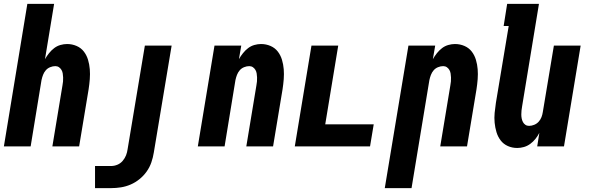

<svg xmlns="http://www.w3.org/2000/svg" viewBox="-20 -755 3040 990"><path d="M0 0 121 -735H259L212 -450Q221 -466 233 -481Q245 -496 259.5 -507Q274 -518 291.5 -523Q309 -528 326 -528Q352 -528 375 -518Q398 -508 412.5 -489Q427 -470 434 -446.5Q441 -423 443 -398Q445 -373 443 -347Q441 -321 437 -295L388 0H250L302 -314Q304 -325 305 -335Q306 -345 305.5 -355.5Q305 -366 303.5 -376Q302 -386 297 -394.5Q292 -403 284 -408.5Q276 -414 265 -414Q252 -414 238.5 -408.5Q225 -403 216 -392.5Q207 -382 202 -369Q197 -356 194 -342L138 0Z M470 215V101H553Q569 101 585 94.5Q601 88 612.5 74.5Q624 61 630 45.5Q636 30 638 14L727 -520H865L773 32Q769 57 760.5 82Q752 107 736.5 129Q721 151 699.5 168.5Q678 186 653.5 196.5Q629 207 603.5 211Q578 215 553 215Z M1000 0 1086 -520H1224L1212 -450Q1221 -466 1233 -481Q1245 -496 1259.5 -507Q1274 -518 1291.5 -523Q1309 -528 1326 -528Q1352 -528 1375 -518Q1398 -508 1412.5 -489Q1427 -470 1434 -446.5Q1441 -423 1443 -398Q1445 -373 1443 -347Q1441 -321 1437 -295L1388 0H1250L1302 -314Q1304 -325 1305 -335Q1306 -345 1305.5 -355.5Q1305 -366 1303.5 -376Q1302 -386 1297 -394.5Q1292 -403 1284 -408.5Q1276 -414 1265 -414Q1252 -414 1238.5 -408.5Q1225 -403 1216 -392.5Q1207 -382 1202 -369Q1197 -356 1194 -342L1138 0Z M1500 0 1586 -520H1724L1657 -114H1907L1888 0Z M1964 215 2086 -520H2224L2212 -450Q2221 -466 2233 -481Q2245 -496 2259.5 -507Q2274 -518 2291.5 -523Q2309 -528 2326 -528Q2352 -528 2375 -518Q2398 -508 2412.5 -489Q2427 -470 2434 -446.5Q2441 -423 2443 -398Q2445 -373 2443 -347Q2441 -321 2437 -295L2388 0H2250L2302 -314Q2304 -325 2305 -335Q2306 -345 2305.5 -355.5Q2305 -366 2303.5 -376Q2302 -386 2297 -394.5Q2292 -403 2284 -408.5Q2276 -414 2265 -414Q2252 -414 2238.5 -408.5Q2225 -403 2216 -392.5Q2207 -382 2202 -369Q2197 -356 2194 -342L2102 215Z M2647 8Q2621 8 2598.5 -2Q2576 -12 2561.5 -31Q2547 -50 2540 -73.5Q2533 -97 2530.5 -122Q2528 -147 2530.5 -173Q2533 -199 2537 -225L2603 -621H2577L2595 -735H2759L2672 -206Q2670 -195 2669 -185Q2668 -175 2668 -164.5Q2668 -154 2670 -144Q2672 -134 2676.5 -125.5Q2681 -117 2689 -111.5Q2697 -106 2708 -106Q2721 -106 2734.5 -111.5Q2748 -117 2757.5 -127.5Q2767 -138 2772 -151Q2777 -164 2779 -178L2836 -520H2974L2888 0H2750L2761 -70Q2753 -54 2741 -39Q2729 -24 2714 -13Q2699 -2 2681.5 3Q2664 8 2647 8Z"/></svg>

Font: Iosevka Term Curly Hv Obl
Style: Regular
Weight: 900
Italic angle: -9°
Designer: Belleve Invis
Foundry: Belleve Invis
Version: Version 32.3.0